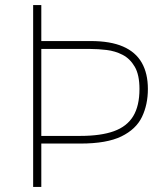

<svg xmlns="http://www.w3.org/2000/svg" viewBox="-20 -733 650 753"><path d="M110 0Q110 -61 110 -117Q110 -173 110 -238V-475Q110 -540.5 110 -596.5Q110 -652.5 110 -713H142Q142 -652.5 142 -596.5Q142 -540.5 142 -475V-238Q142 -173 142 -117Q142 -61 142 0ZM296 -170Q270.5 -170 241.2 -170Q212 -170 184.5 -170Q157 -170 137 -170V-200H295Q375.5 -200 426.8 -218.5Q478 -237 502.5 -277.5Q527 -318 527 -384Q527 -439.5 508.5 -471.2Q490 -503 460.8 -518Q431.5 -533 398 -537Q364.5 -541 334 -541H137V-572Q169.5 -572 220.2 -572Q271 -572 336 -572Q413 -572 462.5 -550.5Q512 -529 536 -487Q560 -445 560 -384Q560 -323 536.8 -274.5Q513.5 -226 456 -198Q398.5 -170 296 -170Z"/></svg>

Font: Commissioner Thin Thin
Style: Regular
Weight: 250
Version: Version 1.000